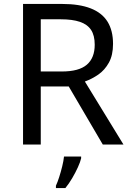

<svg xmlns="http://www.w3.org/2000/svg" viewBox="-20 -734 662 975"><path d="M294 -714Q383 -714 440.5 -691.5Q498 -669 526 -624Q554 -579 554 -511Q554 -454 533 -416Q512 -378 479.5 -355.5Q447 -333 411 -320L607 0H502L329 -295H187V0H97V-714ZM289 -636H187V-371H294Q381 -371 421 -405.5Q461 -440 461 -507Q461 -554 442.5 -582Q424 -610 386 -623Q348 -636 289 -636ZM392 70Q388 88 375.5 115.5Q363 143 346.5 171Q330 199 312 221H264V209Q272 192 280.5 165.5Q289 139 296 110.5Q303 82 305 61H392Z"/></svg>

Font: Noto Sans Sinhala
Style: Regular
Weight: 400
Designer: Jelle Bosma - Monotype Design Team
Foundry: Monotype Imaging Inc.
Version: Version 2.006